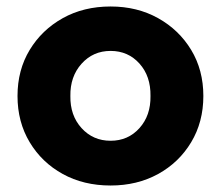

<svg xmlns="http://www.w3.org/2000/svg" viewBox="-20 -562 681 592"><path d="M321 10Q238 10 173.5 -25.5Q109 -61 71.5 -123.5Q34 -186 34 -266Q34 -346 71.5 -408Q109 -470 173.5 -506Q238 -542 321 -542Q403 -542 467.5 -506Q532 -470 569.5 -408Q607 -346 607 -266Q607 -186 569.5 -123.5Q532 -61 467.5 -25.5Q403 10 321 10ZM321 -128Q375 -128 410 -167Q445 -206 444 -266Q445 -327 410 -366Q375 -405 321 -405Q267 -405 231.5 -365.5Q196 -326 197 -266Q196 -206 231.5 -167Q267 -128 321 -128Z"/></svg>

Font: Lexend Deca
Style: Bold
Weight: 700
Designer: Bonnie Shaver-Troup, Thomas Jockin
Foundry: Lexend
Version: Version 1.008; ttfautohint (v1.8.4.7-5d5b)